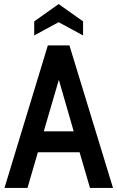

<svg xmlns="http://www.w3.org/2000/svg" viewBox="-20 -923 577 943"><path d="M371 -175H166L115 0H2L215 -700H321L535 0H422ZM342 -278 269 -531 195 -278ZM388 -818V-749L268 -814L148 -749V-818L268 -903Z"/></svg>

Font: Cabin Condensed SemiBold
Style: Regular
Weight: 600
Width: 3
Designer: Pablo Impallari
Foundry: Pablo Impallari. http://www.impallari.com Igino Marini. http://www.ikern.com
Version: Version 2.001